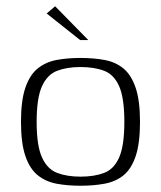

<svg xmlns="http://www.w3.org/2000/svg" viewBox="-20 -588 514 613"><path d="M237 5Q195 5 160.5 -1.5Q126 -8 100.5 -28.5Q75 -49 61 -90Q47 -131 47 -199Q47 -267 61 -308Q75 -349 100.5 -369.5Q126 -390 160.5 -396.5Q195 -403 237 -403Q279 -403 314 -396.5Q349 -390 374 -369.5Q399 -349 413 -308Q427 -267 427 -199Q427 -130 413 -89Q399 -48 374 -28Q349 -8 314 -1.5Q279 5 237 5ZM237 -24Q281 -24 312.5 -36Q344 -48 360.5 -85.5Q377 -123 377 -199Q377 -275 360.5 -312.5Q344 -350 312.5 -362Q281 -374 237 -374Q194 -374 162.5 -362Q131 -350 114 -312.5Q97 -275 97 -199Q97 -123 114 -85.5Q131 -48 162.5 -36Q194 -24 237 -24ZM236 -460 129 -545 156 -568 262 -460Z"/></svg>

Font: Genos Thin Light
Style: Regular
Weight: 300
Version: Version 1.010